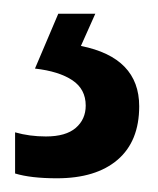

<svg xmlns="http://www.w3.org/2000/svg" viewBox="-20 -20 231 280"><path d="M183 135Q183 186 151.5 213Q120 240 63 240Q25 240 2 233V173Q23 179 47 179Q76 179 90.5 166.5Q105 154 105 134Q105 110 85.5 97Q66 84 31 80L65 0H119L98 47Q183 64 183 135Z"/></svg>

Font: Noto Sans Thai ExtCond Med
Style: Regular
Weight: 500
Width: 2
Designer: Monotype Design Team
Foundry: Monotype Imaging Inc.
Version: Version 2.002; ttfautohint (v1.8.4.7-5d5b)